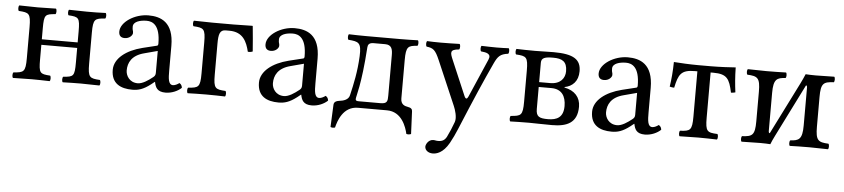

<svg xmlns="http://www.w3.org/2000/svg" viewBox="-42 -674 5019 1142"><g transform="rotate(5 2468.0 -103.5)"><path d="M479 -307C479 -390 490 -393 551 -398C557 -404 557 -425 551 -431C516 -429 472 -429 439 -429C411 -429 371 -430 332 -431C326 -425 326 -404 332 -398C393 -394 400 -390 400 -307V-242H186V-307C186 -390 193 -393 254 -398C260 -404 260 -425 254 -431C216 -430 177.8 -429 146 -429C116.4 -429 75 -430 35 -431C29 -425 29 -404 35 -398C96 -394 107 -390 107 -307V-122C107 -39 96 -36 35 -31C29 -25 29 -4 35 2C75 1 115.2 0 147 0C178.8 0 218 1 254 2C260 -4 260 -25 254 -31C193 -35 186 -39 186 -122V-209H400V-122C400 -39 393 -36 332 -31C326 -25 326 -4 332 2C368 1 405.2 0 440 0C470.3 0 512 1 551 2C557 -4 557 -25 551 -31C490 -35 479 -39 479 -122Z M879 -233V-101C879 -88 873 -81 865 -75C839 -54 805 -31 777 -31C727 -31 705 -71 705 -102C705 -147 726 -193 800 -212ZM879 -48C885 -17 895.6 10 946 10C984.3 10 1020.3 -7 1041 -27C1039.3 -39.3 1035.3 -47.7 1024 -54C1016.5 -47.8 999.7 -38 987 -38C958 -38 957 -77 957 -123V-270C957 -412 879 -439 806 -439C724 -439 641 -385 641 -328C641 -304 653 -292 676 -292C705 -292 723 -313 723 -326C723 -333 722 -340 720 -344C719 -347 718 -353 718 -364C718 -395 760 -406 798 -406C832 -406 879 -389 879 -276C879 -269 876 -265 873 -264L787 -243C691 -219 622 -166 622 -98C622 -16 678 10 748 10C782.8 10 813 2 857 -32L877 -48Z M1229 -307C1229 -364 1236 -390 1271 -390H1293C1375 -390 1399 -333 1413 -275C1424.1 -273.5 1433.5 -275.4 1442 -279C1438 -332 1434.5 -375.5 1429 -429L1427 -431C1427 -431 1347 -429 1315 -429H1189C1145.7 -429.4 1111 -430 1078 -431C1072 -425 1072 -404 1078 -398C1139 -394 1150 -390 1150 -307V-122C1150 -39 1139 -36 1078 -31C1072 -25 1072 -4 1078 2C1111 1 1146.3 0 1190 0C1233.3 0 1269 1 1301 2C1307 -4 1307 -25 1301 -31C1240 -35 1229 -39 1229 -122Z M1752 -233V-101C1752 -88 1746 -81 1738 -75C1712 -54 1678 -31 1650 -31C1600 -31 1578 -71 1578 -102C1578 -147 1599 -193 1673 -212ZM1752 -48C1758 -17 1768.6 10 1819 10C1857.3 10 1893.3 -7 1914 -27C1912.3 -39.3 1908.3 -47.7 1897 -54C1889.5 -47.8 1872.7 -38 1860 -38C1831 -38 1830 -77 1830 -123V-270C1830 -412 1752 -439 1679 -439C1597 -439 1514 -385 1514 -328C1514 -304 1526 -292 1549 -292C1578 -292 1596 -313 1596 -326C1596 -333 1595 -340 1593 -344C1592 -347 1591 -353 1591 -364C1591 -395 1633 -406 1671 -406C1705 -406 1752 -389 1752 -276C1752 -269 1749 -265 1746 -264L1660 -243C1564 -219 1495 -166 1495 -98C1495 -16 1551 10 1621 10C1655.8 10 1686 2 1730 -32L1750 -48Z M2077 -51C2077 -68 2104 -134.3 2119 -363C2120 -378.3 2126.7 -391 2154 -391H2223C2263 -391 2268 -363 2268 -329V-88C2268 -55 2266 -39 2226 -39H2097C2086 -39 2077 -40 2077 -51ZM2105 -429C2072 -429 2033 -430 2003 -431C1997 -425 1997 -404 2003 -398C2064 -393 2081.9 -388.9 2078 -306C2073.7 -213.7 2057.6 -140.4 2041 -70C2035 -43 2006 -34 1978 -31C1963 -29 1949 -23 1948 -5L1942 128C1949.4 131.4 1957.2 132.2 1969 129C1978 92 2005 0 2095 0H2268C2357 0 2386 90 2395 130C2403.7 132.3 2413.4 132.2 2423 128L2417 -6C2417 -20 2409 -28 2390 -31C2372 -34 2347 -41 2347 -78V-307C2347 -389 2360 -394 2415 -398C2421 -404 2421 -425 2415 -431C2385 -430 2347 -429 2307 -429Z M2658 160C2673.6 132.2 2686.7 103.6 2699 74C2779 -119 2823.8 -221.6 2876 -334C2895.7 -376.3 2910 -392.3 2957 -398C2963 -404 2963 -425 2957 -431C2937 -430 2914 -429 2886 -429C2856 -429 2825 -430 2795 -431C2789 -425 2789 -404 2795 -398C2826.6 -395 2859 -389 2843 -353L2743.8 -124C2736.8 -107.9 2728.4 -105.2 2719.9 -125L2631.2 -333C2613.2 -375.2 2608 -393.7 2664 -398C2670 -404 2670 -425 2664 -431C2627 -430 2587 -429 2551 -429C2517 -429 2490 -430 2470 -431C2464 -425 2464 -404 2470 -398C2509.7 -393 2522.7 -384 2548.9 -323L2662 -60C2670.7 -39.9 2686 6 2676 34C2664.1 67.4 2652 95 2637 126C2626 146 2612 155 2587 155C2573 155 2569 152 2558 152C2529 152 2514 182 2514 195C2514 216 2534 232 2561 232C2582 232 2622 224 2658 160Z M3155 -246V-362C3155 -392 3178 -398 3226 -398C3278 -398 3309 -383.5 3309 -324C3309 -284 3283 -246 3221 -246ZM3155 -217H3231C3292 -217 3318 -176.5 3318 -117C3318 -50 3280 -31 3226 -31C3174 -31 3155 -40 3155 -86ZM3115 -429C3072 -429 3037 -430 3004 -431C2998 -425 2998 -404 3004 -398C3065 -394 3076 -390 3076 -307V-122C3076 -39 3065 -36 3004 -31C2998 -25 2998 -4 3004 2C3037 1 3072 0 3116 0C3153 0 3186 2 3253 2C3339 2 3404 -22 3404 -121C3404 -177 3369 -215.5 3308 -227V-230C3354 -238.5 3389 -271 3389 -331C3389 -401 3346 -431 3225 -431C3184 -431 3157.9 -429 3115 -429Z M3741 -233V-101C3741 -88 3735 -81 3727 -75C3701 -54 3667 -31 3639 -31C3589 -31 3567 -71 3567 -102C3567 -147 3588 -193 3662 -212ZM3741 -48C3747 -17 3757.6 10 3808 10C3846.3 10 3882.3 -7 3903 -27C3901.3 -39.3 3897.3 -47.7 3886 -54C3878.5 -47.8 3861.7 -38 3849 -38C3820 -38 3819 -77 3819 -123V-270C3819 -412 3741 -439 3668 -439C3586 -439 3503 -385 3503 -328C3503 -304 3515 -292 3538 -292C3567 -292 3585 -313 3585 -326C3585 -333 3584 -340 3582 -344C3581 -347 3580 -353 3580 -364C3580 -395 3622 -406 3660 -406C3694 -406 3741 -389 3741 -276C3741 -269 3738 -265 3735 -264L3649 -243C3553 -219 3484 -166 3484 -98C3484 -16 3540 10 3610 10C3644.8 10 3675 2 3719 -32L3739 -48Z M4087 -122C4087 -39 4076 -34 4015 -31C4009 -25 4009 -4 4015 2C4054 1 4093.7 0 4127 0C4161.3 0 4200 1 4238 2C4244 -4 4244 -25 4238 -31C4177 -34 4166 -39 4166 -122V-392H4183C4264 -392 4280 -364 4297 -283C4310 -283 4323 -287 4323 -287C4317 -333 4313 -377 4312 -435C4289 -433 4214 -429 4164 -429H4089C4039 -429 3983 -432 3943 -435C3942 -377 3938 -333 3931 -287C3931 -287 3945 -283 3958 -283C3975 -364 3990 -392 4072 -392H4087Z M4548 -63C4545 -63 4541 -65 4541 -75V-303C4541 -386 4562 -395 4613 -398C4619 -404 4619 -425 4613 -431C4590 -430 4533 -429 4496 -429C4463.4 -429 4423 -430 4385 -431C4379 -425 4379 -404 4385 -398C4446 -395 4462 -386 4462 -303V-126C4462 -43 4446 -34 4385 -31C4379 -25 4379 -4 4385 2C4424 1 4464 0 4496 0C4518.6 0 4546 1 4557 2C4562 -11.8 4571.3 -31.7 4581.6 -52.2L4738 -365C4741 -365 4745 -363 4745 -353V-126C4745 -43 4724 -34 4673 -31C4667 -25 4667 -4 4673 2C4696 1 4750.2 0 4790 0C4820.8 0 4862 1 4901 2C4907 -4 4907 -25 4901 -31C4840 -34 4824 -43 4824 -126V-303C4824 -386 4840 -395 4901 -398C4907 -404 4907 -425 4901 -431C4861 -430 4820.8 -429 4790 -429C4767.8 -429 4740 -430 4730 -431C4722.2 -412.5 4713.1 -392.4 4704.1 -374.5Z"/></g></svg>

Font: Libertinus Math
Style: Regular
Weight: 400
Designer: Philipp H. Poll
Foundry: Khaled Hosny
Version: Version 6.2